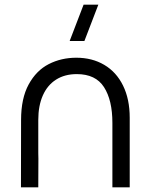

<svg xmlns="http://www.w3.org/2000/svg" viewBox="-20 -800 634 820"><path d="M337 -780H400L340.5 -625H277.5ZM534 -297V0H460V-275.5Q460 -372 424.2 -427.8Q388.5 -483.5 308 -483.5Q256.5 -483.5 219.5 -460Q182.5 -436.5 163 -392.5Q143.5 -348.5 143.5 -288V-146L144 -122L143.5 0H69.5L70 -288Q70 -380 102.5 -439.5Q135 -499 188.2 -526.2Q241.5 -553.5 306 -553.5Q373.5 -553.5 425.2 -523Q477 -492.5 505.5 -434.5Q534 -376.5 534 -297Z"/></svg>

Font: CCSD_manrope
Style: Regular
Weight: 400
Designer: Mikhail Sharanda
Foundry: Mikhail Sharanda
Version: Version 4.503